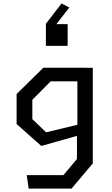

<svg xmlns="http://www.w3.org/2000/svg" viewBox="-20 -914 660 1134"><path d="M149.5 200H402.5L528 51V-513.5H485.5V-514H236L78 -358.5V-181.5L224 -52L434.5 -111.5V25L354.5 120.5H138ZM379.5 -771.5H313L389.5 -869.5L343.5 -893.5L251 -773.5V-643H379.5ZM171 -210V-324.5L279 -433.5H437V-177L252.5 -132.5Z"/></svg>

Font: Monaspace Krypton
Style: Regular
Weight: 400
Designer: Riley Cran & the Lettermatic Team
Foundry: Lettermatic
Version: Version 1.200 (Monaspace Krypton)